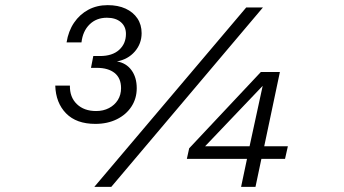

<svg xmlns="http://www.w3.org/2000/svg" viewBox="-20 -727 1340 747"><path d="M195 -394H252Q251 -349 279 -322Q307 -295 354 -295Q382 -295 404 -306.5Q426 -318 438.5 -338Q451 -358 451 -384Q451 -423 426 -443Q401 -463 357 -463H334L343 -509H369Q417 -509 443.5 -533Q470 -557 470 -595Q470 -624 450 -641Q430 -658 396 -658Q355 -658 328.5 -632Q302 -606 297 -562H239Q246 -606 268 -638.5Q290 -671 323.5 -689Q357 -707 399 -707Q439 -707 468.5 -693.5Q498 -680 514.5 -655.5Q531 -631 531 -598Q531 -557 504.5 -526.5Q478 -496 435 -488Q471 -482 491.5 -454Q512 -426 512 -384Q512 -344 491.5 -312.5Q471 -281 434.5 -263Q398 -245 351 -245Q277 -245 237 -286Q197 -327 195 -394ZM938 -698H1003L413 0H347ZM941 -109H707L716 -150L995 -447H1069L1008 -158H1100L1089 -109H997L974 0H918ZM951 -158 1002 -393 778 -158Z"/></svg>

Font: Azeret Mono Light
Style: Italic
Weight: 300
Italic angle: -12°
Designer: Martin Vácha
Foundry: Displaay
Version: Version 1.000; Glyphs 3.0.3, build 3074